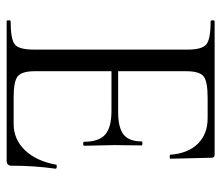

<svg xmlns="http://www.w3.org/2000/svg" viewBox="-64 -601 665 577"><g transform="rotate(90 268.5 -312.5)"><path d="M475 -149Q476 -151 481.5 -150.5Q487 -150 487 -147Q478 -84 478 -15Q478 0 463 0H44Q41 0 41 -6Q41 -12 44 -12Q98 -12 113.5 -24.5Q129 -37 129 -81V-544Q129 -587 113.5 -600Q98 -613 44 -613Q41 -613 41 -619Q41 -625 44 -625H445Q454 -625 454 -616L457 -492Q457 -490 451 -490Q445 -490 445 -492Q441 -545 412 -574.5Q383 -604 335 -604H274Q224 -604 209 -591.5Q194 -579 194 -539V-335H316Q364 -335 384.5 -351.5Q405 -368 405 -406Q405 -408 411 -408Q417 -408 417 -406Q417 -384 416.5 -359.5Q416 -335 416 -325Q416 -310 417 -280Q418 -250 418 -233Q418 -230 412 -230Q406 -230 406 -233Q406 -277 384.5 -296Q363 -315 313 -315H194V-85Q194 -46 209 -33.5Q224 -21 272 -21H352Q399 -21 431.5 -55Q464 -89 475 -149Z"/></g></svg>

Font: Cormorant Infant
Style: Regular
Weight: 400
Designer: Christian Thalmann (Catharsis Fonts)
Version: Version 1.000;PS 002.000;hotconv 1.0.88;makeotf.lib2.5.64775